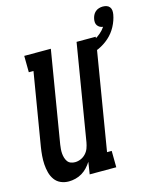

<svg xmlns="http://www.w3.org/2000/svg" viewBox="-130 -977 876 1074"><g transform="rotate(-15 308.0 -440.0)"><path d="M134 8Q109 8 87.5 -1.5Q66 -11 52.5 -30Q39 -49 33 -72.5Q27 -96 25.5 -120Q24 -144 26 -169Q28 -194 32 -219L102 -640H75L74 -735H228L140 -204Q138 -191 137 -178Q136 -165 137 -152.5Q138 -140 141.5 -128Q145 -116 152 -106Q159 -96 170.5 -91.5Q182 -87 195 -87Q212 -87 228.5 -94Q245 -101 257.5 -114.5Q270 -128 276 -144.5Q282 -161 285 -178L377 -735H488L382 -95H409L410 0H256L267 -70Q256 -53 242 -38Q228 -23 210.5 -12.5Q193 -2 173 3Q153 8 134 8ZM417 -640 402 -694Q422 -698 441.5 -705Q461 -712 479 -722Q497 -732 513.5 -746Q530 -760 542 -778Q532 -779 524 -783.5Q516 -788 510.5 -795.5Q505 -803 504 -813Q503 -823 505 -833Q507 -844 512 -854.5Q517 -865 526 -873Q535 -881 546.5 -884.5Q558 -888 569 -888Q581 -888 591.5 -884.5Q602 -881 608.5 -872.5Q615 -864 616 -853Q617 -842 615 -830Q609 -796 591.5 -763Q574 -730 546.5 -705.5Q519 -681 485.5 -665.5Q452 -650 417 -640Z"/></g></svg>

Font: Iosevka QP
Style: Bold Italic
Weight: 700
Italic angle: -9°
Designer: Belleve Invis
Foundry: Belleve Invis
Version: Version 20.0.0; ttfautohint (v1.8.4)